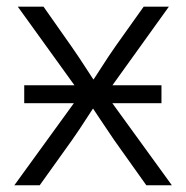

<svg xmlns="http://www.w3.org/2000/svg" viewBox="-20 -549 552 569"><path d="M51.8 -243.2V-296.4H458.5V-243.2ZM22.5 0 236.8 -295.4V-246.1L32.7 -529.3H108.9L190.9 -412.6Q213.4 -380.4 233.2 -349.6Q252.9 -318.8 273.4 -289.1H240.7Q261.2 -318.8 280.8 -349.6Q300.3 -380.4 322.8 -412.6L405.8 -529.3H480.5L276.4 -245.1V-293.5L489.3 0H413.6L318.4 -133.8Q296.9 -165 277.8 -194.1Q258.8 -223.1 239.3 -252H272.5Q252.4 -223.1 233.9 -194.1Q215.3 -165 193.4 -133.8L97.7 0Z"/></svg>

Font: Inter 24pt Light
Style: Regular
Weight: 300
Designer: Rasmus Andersson
Foundry: rsms
Version: Version 4.001;git-66647c0bb